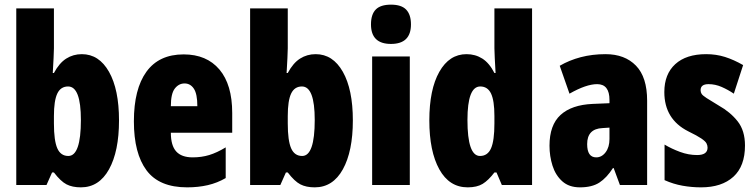

<svg xmlns="http://www.w3.org/2000/svg" viewBox="-20 -847 3249 826"><path d="M212 -639Q212 -623 210.5 -597Q209 -571 207 -533H212Q235 -576 265 -595Q295 -614 332 -614Q406 -614 449 -538Q492 -462 492 -329Q492 -196 449 -118.5Q406 -41 328 -41Q291 -41 266 -54Q241 -67 212 -105H204L180 -51H50V-811H212ZM273 -475Q241 -475 226.5 -444.5Q212 -414 212 -348V-316Q212 -242 226.5 -209Q241 -176 274 -176Q328 -176 328 -331Q328 -475 273 -475Z M770 -613Q869 -613 924 -548Q979 -483 979 -361V-276H715Q715 -221 738 -195.5Q761 -170 809 -170Q847 -170 880 -180Q913 -190 951 -213V-81Q915 -60 874 -50.5Q833 -41 785 -41Q665 -41 610.5 -114Q556 -187 556 -325Q556 -464 610 -538.5Q664 -613 770 -613ZM774 -488Q749 -488 732 -466Q715 -444 715 -390H829Q829 -443 814 -465.5Q799 -488 774 -488Z M1218 -639Q1218 -623 1216.5 -597Q1215 -571 1213 -533H1218Q1241 -576 1271 -595Q1301 -614 1338 -614Q1412 -614 1455 -538Q1498 -462 1498 -329Q1498 -196 1455 -118.5Q1412 -41 1334 -41Q1297 -41 1272 -54Q1247 -67 1218 -105H1210L1186 -51H1056V-811H1218ZM1279 -475Q1247 -475 1232.5 -444.5Q1218 -414 1218 -348V-316Q1218 -242 1232.5 -209Q1247 -176 1280 -176Q1334 -176 1334 -331Q1334 -475 1279 -475Z M1662 -827Q1707 -827 1727.5 -805.5Q1748 -784 1748 -742Q1748 -658 1662 -658Q1576 -658 1576 -742Q1576 -785 1596.5 -806Q1617 -827 1662 -827ZM1743 -604V-51H1581V-604Z M1992 -41Q1913 -41 1870 -118.5Q1827 -196 1827 -329Q1827 -462 1870 -538Q1913 -614 1987 -614Q2025 -614 2055 -595Q2085 -576 2107 -533H2112Q2110 -571 2108.5 -597Q2107 -623 2107 -639V-811H2269V-51H2139L2116 -105H2107Q2081 -71 2056.5 -56Q2032 -41 1992 -41ZM2045 -176Q2078 -176 2092.5 -209Q2107 -242 2107 -316V-348Q2107 -414 2092.5 -444.5Q2078 -475 2046 -475Q1991 -475 1991 -331Q1991 -176 2045 -176Z M2585 -614Q2668 -614 2716 -564.5Q2764 -515 2764 -414V-51H2647L2620 -124H2617Q2590 -82 2558.5 -61.5Q2527 -41 2475 -41Q2428 -41 2399 -67Q2370 -93 2357 -134Q2344 -175 2344 -220Q2344 -309 2391.5 -352.5Q2439 -396 2530 -400L2602 -403V-417Q2602 -485 2549 -485Q2502 -485 2430 -444L2388 -564Q2429 -588 2478.5 -601Q2528 -614 2585 -614ZM2572 -296Q2506 -293 2506 -227Q2506 -170 2545 -170Q2569 -170 2585.5 -192Q2602 -214 2602 -249V-298Z M3185 -221Q3185 -132 3135 -86.5Q3085 -41 2996 -41Q2956 -41 2916.5 -48Q2877 -55 2839 -72V-225Q2869 -207 2905.5 -193.5Q2942 -180 2979 -180Q3024 -180 3024 -212Q3024 -221 3019.5 -230Q3015 -239 2997.5 -251Q2980 -263 2941 -282Q2838 -334 2838 -451Q2838 -528 2885 -571Q2932 -614 3018 -614Q3061 -614 3099 -602Q3137 -590 3177 -567L3137 -444Q3112 -461 3084.5 -473Q3057 -485 3028 -485Q2994 -485 2994 -459Q2994 -450 2998.5 -443Q3003 -436 3020 -425Q3037 -414 3072 -393Q3122 -365 3153.5 -325Q3185 -285 3185 -221Z"/></svg>

Font: Noto Sans Tamil UI ExtraCondensed Black
Style: Regular
Weight: 900
Width: 2
Designer: Jelle Bosma - Monotype Design Team
Foundry: Monotype Imaging Inc.
Version: Version 2.004; ttfautohint (v1.8.4.7-5d5b)